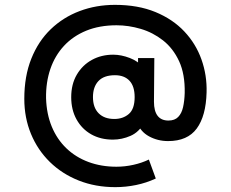

<svg xmlns="http://www.w3.org/2000/svg" viewBox="-20 -665 950 790"><path d="M454.5 105Q373 105 304.5 78Q236 51 185.5 1.8Q135 -47.5 107.5 -114Q80 -180.5 80 -258.5Q80 -351.5 108.8 -423.5Q137.5 -495.5 188.8 -544.8Q240 -594 307.8 -619.5Q375.5 -645 453 -645Q548 -645 619.5 -615.5Q691 -586 738.5 -535.5Q786 -485 809 -420.2Q832 -355.5 830 -285Q827.5 -188 789.5 -136.2Q751.5 -84.5 671.5 -84.5Q629 -84.5 593.2 -104Q557.5 -123.5 544 -161.5L573 -160Q552.5 -121.5 517 -106Q481.5 -90.5 444.5 -90.5Q394 -90.5 355.5 -112.2Q317 -134 295 -173.5Q273 -213 273 -265Q273 -318.5 296 -357.8Q319 -397 358 -418.5Q397 -440 446 -440Q478.5 -440 513.8 -426.5Q549 -413 568.5 -388.5L548 -362.5V-426H615L613.5 -246.5Q613.5 -208 628.5 -188.5Q643.5 -169 673 -169Q699 -169 713.2 -183.8Q727.5 -198.5 733.2 -224Q739 -249.5 740 -282.5Q741.5 -360 717 -413Q692.5 -466 650.8 -498.8Q609 -531.5 559 -546.2Q509 -561 459.5 -561Q389.5 -561 335 -538.8Q280.5 -516.5 243.2 -476.2Q206 -436 187.2 -381.2Q168.5 -326.5 169.5 -261Q171.5 -196 193 -144Q214.5 -92 253 -55Q291.5 -18 344 1.5Q396.5 21 459 21Q494 21 528.8 13.2Q563.5 5.5 592.5 -8.5L621 69.5Q582.5 87.5 540.2 96.2Q498 105 454.5 105ZM450.5 -175.5Q486 -175.5 510 -196Q534 -216.5 534 -265.5Q534 -310 512.8 -332.8Q491.5 -355.5 453 -355.5Q407.5 -355.5 385 -331.5Q362.5 -307.5 362.5 -265.5Q362.5 -222.5 385.8 -199Q409 -175.5 450.5 -175.5Z"/></svg>

Font: Manrope ExtraLight SemiBold
Style: Regular
Weight: 600
Version: Version 4.504